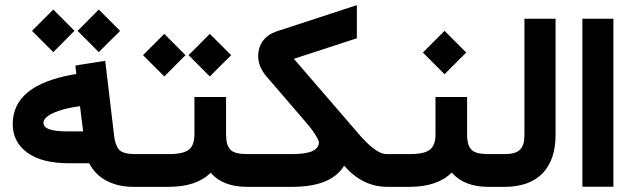

<svg xmlns="http://www.w3.org/2000/svg" viewBox="-20 -724 2447 744"><path d="M362.8 -522 405.3 -564.5C423.8 -582.5 435.1 -593.8 439.5 -598.1C441.4 -600.6 443.4 -602.5 445.3 -604.5L362.8 -687L280.8 -604.5ZM186.5 -522 268.6 -604.5 186.5 -687 104 -604.5ZM520 0C523.9 0 526.9 -6.8 529.3 -21C531.2 -34.7 532.2 -48.3 532.2 -61.5V-66.9C532.2 -79.6 531.2 -92.8 528.8 -106.4C526.4 -120.1 523.4 -127 520 -127H502.9C477.1 -127 458 -130.9 446.8 -139.2C435.5 -147.5 427.7 -164.1 423.3 -189L387.7 -488.3L290.5 -473.1L272 -469.7L275.9 -437L262.2 -435.1C109.9 -407.2 29.3 -346.2 29.3 -242.7C29.3 -197.3 47.9 -160.6 85.4 -132.8C122.6 -105 177.7 -91.3 250.5 -91.3H325.7C356.4 -31.2 418.9 0 497.6 0ZM243.2 -214.8C172.4 -214.8 148.4 -227.5 148.4 -249C148.4 -256.3 153.3 -264.2 162.6 -272C181.6 -287.6 224.6 -303.2 281.7 -311.5L290 -312.5L302.2 -214.8Z M948.2 0C952.1 0 955.1 -6.8 957.5 -21C959.5 -34.7 960.4 -48.3 960.4 -61.5V-66.9C960.4 -79.6 959.5 -92.8 957 -106.4C954.6 -120.1 951.7 -127 948.2 -127H937.5C905.8 -127 884.3 -132.3 873 -143.6C861.8 -154.8 856 -174.3 856 -202.6V-348.1H733.4V-202.6C733.4 -175.8 726.6 -156.2 712.4 -144.5C698.2 -132.8 672.4 -127 635.3 -127H515.1C511.7 -127 508.8 -120.1 506.3 -106.4C503.9 -92.8 502.9 -79.6 502.9 -66.9V-61.5C502.9 -48.3 503.9 -34.7 505.9 -21C508.3 -6.8 511.2 0 515.1 0H632.8C705.6 0 759.8 -18.1 796.4 -54.7C827.6 -18.1 875 0 938 0ZM616.7 -427.7 698.7 -510.3 616.7 -592.8 534.2 -510.3ZM793 -427.7 835.4 -470.2C854 -488.3 865.2 -499.5 869.6 -503.9C871.6 -506.3 873.5 -508.3 875.5 -510.3L793 -592.8L710.9 -510.3Z M1488.3 0C1492.2 0 1495.1 -6.8 1497.6 -21C1499.5 -34.7 1500.5 -48.3 1500.5 -61.5V-66.9C1500.5 -79.6 1499.5 -92.8 1497.1 -106.4C1494.6 -120.1 1491.7 -127 1488.3 -127H1476.6C1454.1 -127 1421.4 -147 1377.9 -195.8L1118.7 -496.1L1362.8 -575.7V-589.8V-677.2V-704.1L1052.2 -602.5C1007.3 -587.4 981 -553.7 980.5 -506.8C980.5 -479 991.2 -452.6 1012.7 -427.7L1166 -249.5C1201.7 -208.5 1215.8 -179.2 1215.8 -172.9C1215.8 -142.1 1181.6 -127 1113.3 -127H942.9C939.5 -127 936.5 -120.1 934.1 -106.4C931.6 -92.8 930.7 -79.6 930.7 -66.9V-61.5C930.7 -48.3 931.6 -34.7 933.6 -21C936 -6.8 939 0 942.9 0H1112.3C1213.4 0 1280.3 -27.3 1313.5 -82C1361.3 -27.3 1417 0 1481 0Z M1881.8 0C1885.7 0 1888.7 -6.8 1891.1 -21C1893.1 -34.7 1894 -48.3 1894 -61.5V-66.9C1894 -79.6 1893.1 -92.8 1890.6 -106.4C1888.2 -120.1 1885.3 -127 1881.8 -127H1871.6C1839.8 -127 1818.4 -132.3 1807.1 -143.6C1795.9 -154.8 1790 -174.3 1790 -202.6V-348.1H1667.5V-202.6C1667.5 -175.8 1660.6 -156.2 1646.5 -144.5C1632.3 -132.8 1606.4 -127 1569.3 -127H1483.4C1480 -127 1477.1 -120.1 1474.6 -106.4C1472.2 -92.8 1471.2 -79.6 1471.2 -66.9V-61.5C1471.2 -48.3 1472.2 -34.7 1474.1 -21C1476.6 -6.8 1479.5 0 1483.4 0H1566.9C1638.7 0 1693.4 -18.6 1730.5 -55.2C1762.2 -18.6 1809.6 0 1872.1 0ZM1702.6 -436.5 1786.6 -520.5 1702.6 -604.5 1618.7 -520.5Z M1877.4 -127C1874 -127 1871.1 -120.1 1868.7 -106.4C1866.2 -92.8 1865.2 -79.6 1865.2 -66.9V-61.5C1865.2 -48.3 1866.2 -34.7 1868.2 -21C1870.6 -6.8 1873.5 0 1877.4 0H1936.5C2063.5 0 2132.8 -72.3 2132.8 -201.2V-631.8V-651.4H2113.3H2031.7H2012.2V-631.8V-200.7C2012.2 -147.9 1991.2 -127 1937 -127Z M2236.8 -651.4V-631.8V-20V-0.5H2256.3H2337.4H2356.9V-20V-631.8V-651.4H2337.4H2256.3Z"/></svg>

Font: Shabnam
Style: Bold
Weight: 700
Foundry: DejaVu fonts team - Redesigned by Saber Rastikerdar - Based on Vazir font
Version: Version 5.0.1